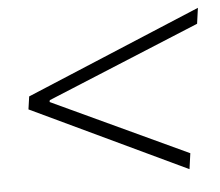

<svg xmlns="http://www.w3.org/2000/svg" viewBox="-40 -580 597 522"><g transform="rotate(-5 259.0 -319.5)"><path d="M518 -537 512 -494 95 -322 94 -317 463 -145 457 -102 35 -302 40 -337Z"/></g></svg>

Font: Brygada 1918 SemiBold
Style: Italic
Weight: 600
Italic angle: -8°
Designer: Mateusz Machalski | Borys Kosmynka | Przemek Hoffer
Foundry: NIEPODLEGLA 2018
Version: Version 3.006